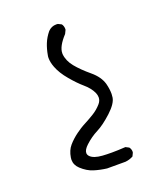

<svg xmlns="http://www.w3.org/2000/svg" viewBox="-131 -674 761 882"><g transform="rotate(-20 250.0 -233.0)"><path d="M162.6 -464.8Q161.1 -458.5 161.1 -451.2Q161.1 -429.7 170.9 -404.3Q184.1 -370.1 213.9 -335Q243.7 -299.3 270.5 -276.4Q298.8 -252.4 311 -225.1Q315.9 -213.4 315.9 -202.6Q315.9 -186 303.2 -171.9Q285.2 -151.4 262.5 -137.5Q239.7 -123.5 221.4 -114Q203.1 -104.5 191.2 -96.9Q179.2 -89.4 169.4 -82Q143.6 -63 125 -41.5Q106.4 -20 101.1 13.7Q100.1 19.5 100.1 24.4Q100.1 50.3 121.1 69.8Q148.4 95.2 178.5 104.5Q208.5 113.8 240.7 117.7H330.6Q351.1 115.7 368.7 106L376.5 89.8Q377 87.9 377 83.7Q377 79.6 375.2 73.7Q373.5 67.9 369.1 62.5L353 54.2Q314 56.6 287.1 56.6Q260.3 56.6 240.7 55.2Q197.8 52.2 181.6 34.7Q174.8 27.3 174.8 18.6Q174.8 2.9 195.8 -16.6Q224.1 -43 256.8 -59.6Q289.6 -76.2 331.1 -114.3Q371.1 -151.4 375.5 -179.7Q377 -189 377 -196.8Q377 -221.2 370.1 -247.6Q359.9 -285.2 321.3 -317.4Q280.8 -351.1 255.9 -381.6Q231 -412.1 228 -445.8Q228 -447.8 228 -450.2Q228 -482.9 270.5 -528.8L278.8 -545.9Q279.3 -547.9 279.3 -549.8Q279.3 -564.5 271.5 -575.2L254.9 -583.5Q251 -584 247.1 -584Q223.1 -584 206.5 -566.4Q188 -543.9 177.7 -518.6Q167.5 -493.2 162.6 -464.8Z"/></g></svg>

Font: Bakudai
Style: ExtraLight
Weight: 200
Version: Version 1.48